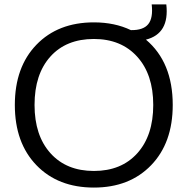

<svg xmlns="http://www.w3.org/2000/svg" viewBox="-20 -838 847 867"><path d="M404 9Q242 9 144.5 -92Q47 -193 47 -364Q47 -535 144.5 -636Q242 -737 404 -737Q498 -737 571 -702Q627 -701 649.5 -729Q672 -757 665 -818H731Q746 -686 639 -659Q760 -557 760 -364Q760 -193 662.5 -92Q565 9 404 9ZM404 -662Q279 -662 207.5 -582.5Q136 -503 136 -364Q136 -226 208 -146Q280 -66 404 -66Q528 -66 600 -146Q672 -226 672 -364Q672 -502 599.5 -582Q527 -662 404 -662Z"/></svg>

Font: Mona Sans
Style: Regular
Weight: 400
Designer: Deni Anggara
Foundry: GitHub
Version: Version 2.000;Glyphs 3.2.3 (3260)